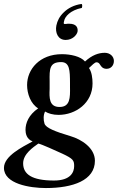

<svg xmlns="http://www.w3.org/2000/svg" viewBox="-23 -713 596 971"><path d="M445 -291C445 -318 441 -349 427 -369C442 -383 456 -398 465 -398C475 -398 479 -392 483 -386C489 -376 497 -365 516 -365C538 -365 553 -382 553 -405C553 -427 534 -446 507 -446C475 -446 442 -434 407 -402C385 -428 334 -439 290 -439C178 -439 114 -363 114 -283C114 -239 132 -188 170 -165C122 -132 106 -91 106 -56C106 -39 111 -9 142 2C89 31 -3 76 -3 136C-3 217 128 238 209 238C346 238 457 199 457 100C457 35 389 -8 335 -24C255 -48 209 -66 202 -88C196 -107 196 -132 205 -149C221 -139 245 -132 273 -132C360 -132 445 -192 445 -291ZM171 13C189 17 259 49 292 64C348 90 352 99 352 127C352 157 335 200 250 200C138 200 94 168 94 113C94 65 146 31 171 13ZM331 -291C331 -285 331 -279 331 -273C332 -219 332 -172 278 -172C225 -172 226 -219 228 -263C228 -269 228 -276 228 -282C228 -289 228 -296 228 -303C227 -363 227 -399 286 -399C329 -399 331 -359 331 -291ZM309 -511C344 -511 365 -536 369 -552C372 -569 367 -593 327 -593C321 -593 316 -593 312 -592C300 -591 297 -591 301 -606C305 -629 332 -661 391 -673C393 -680 394 -689 390 -693C351 -688 320 -671 299 -650C278 -630 267 -608 262 -584C255 -548 270 -511 309 -511Z"/></svg>

Font: Libertinus Serif
Style: Bold Italic
Weight: 700
Italic angle: -12°
Designer: Philipp H. Poll, Khaled Hosny
Foundry: Caleb Maclennan
Version: Version 7.050;RELEASE